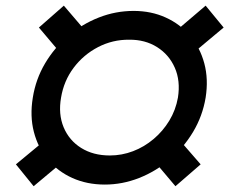

<svg xmlns="http://www.w3.org/2000/svg" viewBox="-20 -641 831 677"><path d="M349.6 9.8Q286.6 9.8 235.1 -13.4Q183.6 -36.6 148.7 -78.4Q113.8 -120.1 99.4 -176Q85 -231.9 95.7 -296.9Q106 -361.8 138.9 -417.5Q171.9 -473.1 220.7 -514.6Q269.5 -556.2 328.6 -579.3Q387.7 -602.5 451.2 -602.5Q513.2 -602.5 564.2 -579.3Q615.2 -556.2 650.4 -514.6Q685.5 -473.1 700.4 -417.5Q715.3 -361.8 705.1 -296.9Q694.3 -231.9 660.9 -176Q627.4 -120.1 578.4 -78.4Q529.3 -36.6 470.5 -13.4Q411.6 9.8 349.6 9.8ZM367.2 -92.8Q409.7 -92.8 449.2 -107.9Q488.8 -123 521.7 -150.9Q554.7 -178.7 577.1 -215.8Q599.6 -252.9 607.4 -296.9Q616.7 -356 596.4 -402.1Q576.2 -448.2 533.9 -474.9Q491.7 -501.5 435.5 -501Q377 -501.5 325.7 -474.9Q274.4 -448.2 239.7 -402.1Q205.1 -356 195.3 -296.9Q185.1 -238.8 204.3 -192.4Q223.6 -146 266.1 -119.4Q308.6 -92.8 367.2 -92.8ZM648.4 -443.4 585.9 -519.5 705.1 -621.1 768.6 -543.9ZM598.6 15.6 513.7 -85 601.6 -160.2 687.5 -61.5ZM98.6 15.6 36.1 -61.5 155.3 -160.2 218.8 -85ZM202.1 -443.4 117.2 -543.9 205.1 -621.1 292 -519.5Z"/></svg>

Font: Inter 17pt Black
Style: Italic
Weight: 900
Italic angle: -9.3988°
Version: Version 4.001;git-66647c0bb